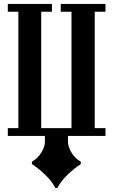

<svg xmlns="http://www.w3.org/2000/svg" viewBox="-20 -696 580 983"><path d="M210 0H20V-40H74V-636H20V-676H246V-636H191V-40H346V-636H291V-676H520V-636H465V-40H520V0H328V30Q328 56 347 86.5Q366 117 391 130Q394 131 394 138Q394 145 391 146Q361 165 326 198.5Q291 232 276 263Q275 267 268.5 267Q262 267 261 263Q246 232 211 198.5Q176 165 146 146Q143 145 143 138Q143 131 146 130Q171 117 190.5 86.5Q210 56 210 30Z"/></svg>

Font: Triodion Unicode
Style: Normal
Weight: 400
Version: Version 1.1